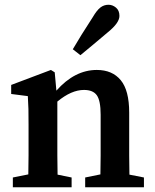

<svg xmlns="http://www.w3.org/2000/svg" viewBox="-20 -787 651 807"><path d="M34 0V-41L99 -54Q100 -91 100 -134.5Q100 -178 100 -210V-263Q100 -304 99.5 -328.5Q99 -353 97 -383L27 -392V-430L194 -493L210 -483L217 -406Q294 -493 387 -493Q452 -493 487.5 -450Q523 -407 523 -314V-210Q523 -176 523 -133Q523 -90 524 -53L585 -41V0H338V-41L402 -54Q403 -91 403 -133.5Q403 -176 403 -210V-305Q403 -364 387 -386.5Q371 -409 333 -409Q280 -409 221 -360V-210Q221 -177 221 -134Q221 -91 222 -53L281 -41V0ZM286 -580Q303 -609 322.5 -640.5Q342 -672 370 -715Q387 -744 402 -755.5Q417 -767 436 -767Q453 -767 467.5 -755Q482 -743 482 -720Q482 -691 434 -652Q397 -621 370.5 -598.5Q344 -576 318 -555Z"/></svg>

Font: Source Serif Pro Semibold
Style: Regular
Weight: 600
Designer: Frank Grießhammer
Foundry: Adobe Systems Incorporated
Version: Version 3.000;hotconv 1.0.109;makeotfexe 2.5.65596